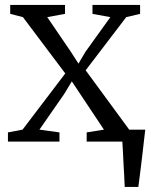

<svg xmlns="http://www.w3.org/2000/svg" viewBox="-20 -562 600 762"><path d="M475 180Q474 157 472.8 133.5Q471.5 110 470.2 87Q469 64 468 41.8Q467 19.5 465.5 -0.5L420 -47.5H556.5Q554 -25 551.2 -2.2Q548.5 20.5 546 43.5Q543.5 66.5 540.5 89.5Q537.5 112.5 534.8 135.2Q532 158 529 180ZM69.5 -47.5 239 -270.5 71 -494 20.5 -507V-542.5H238V-507L167.5 -494L260.5 -357.5L291.5 -309.5L318.5 -355.5L418 -494L347 -507V-542.5H536V-507L481 -494L320 -283L493.5 -46.5L549 -36.5V0H324V-36.5L392.5 -47.5L300 -186.5L265 -239L234.5 -188.5L136.5 -47.5L216 -36.5V0H11.5V-36.5Z"/></svg>

Font: Merriweather 48pt Light
Style: Regular
Weight: 300
Version: Version 2.100